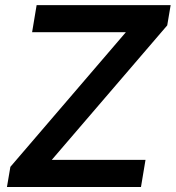

<svg xmlns="http://www.w3.org/2000/svg" viewBox="-20 -748 703 768"><path d="M7.8 0 21.5 -80.6 483.4 -619.1H108.4L126.5 -727.5H662.6L648.9 -646.5L187 -108.4H562L543.9 0Z"/></svg>

Font: Inter 24pt SemiBold
Style: Italic
Weight: 600
Italic angle: -9.3988°
Designer: Rasmus Andersson
Foundry: rsms
Version: Version 4.001;git-66647c0bb